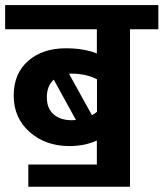

<svg xmlns="http://www.w3.org/2000/svg" viewBox="-35 -648 634 744"><path d="M74.7 75.7V-10.3H340.3V-103.5Q293.9 -82 233.9 -82Q141.1 -82 79.6 -136.7Q18.1 -191.4 18.1 -277.3Q18.1 -363.3 74.2 -412.1Q130.4 -460.9 219.7 -460.9Q290 -460.9 340.3 -440.9V-534.7H-15.1V-628.4H578.6V-534.7H468.8V75.7ZM242.7 -182.1Q248.5 -182.1 259.3 -183.1L173.3 -339.4Q146.5 -314.9 146.5 -271.2Q146.5 -227.5 172.9 -204.8Q199.2 -182.1 242.7 -182.1ZM240.2 -362.8 239.7 -362.3H232.4L321.3 -201.7Q331.5 -206.5 340.8 -214.8V-340.8Q298.3 -362.8 240.2 -362.8Z"/></svg>

Font: Yantramanav
Style: Bold
Weight: 700
Version: Version 1.001;PS 1.0;hotconv 1.0.72;makeotf.lib2.5.5900; ttf